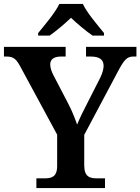

<svg xmlns="http://www.w3.org/2000/svg" viewBox="-22 -951 710 971"><path d="M171 -784V-771H229C261 -793 307 -832 337 -861C367 -832 414 -793 446 -771H504V-784C473 -822 418 -886 397 -931H278C257 -886 202 -822 171 -784ZM162 0H509V-49H470C434 -49 404 -55 404 -115V-269L573 -587C605 -648 620 -665 652 -665H668V-714H413V-665H438C480 -665 502 -650 502 -618C502 -605 498 -585 485 -558L425 -440C402 -396 381 -353 368 -321C357 -352 344 -387 322 -429L248 -571C240 -587 232 -607 232 -625C232 -648 247 -665 286 -665H310V-714H-2V-665H11C48 -665 61 -651 82 -612L267 -270V-112C267 -54 237 -49 200 -49H162Z"/></svg>

Font: Noto Serif SemiBold
Style: Regular
Weight: 600
Designer: Monotype Design Team
Foundry: Monotype Imaging Inc.
Version: Version 2.013